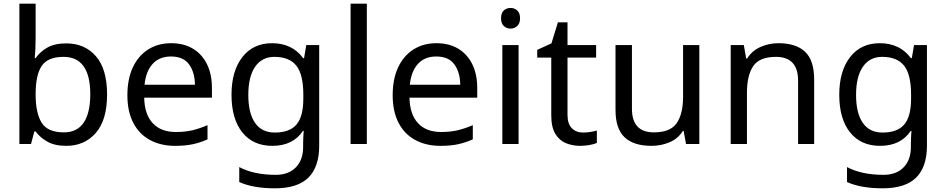

<svg xmlns="http://www.w3.org/2000/svg" viewBox="-20 -780 5126 1040"><path d="M173 -575Q173 -541 171.5 -511.5Q170 -482 168 -465H173Q196 -499 236 -522Q276 -545 339 -545Q439 -545 499.5 -475.5Q560 -406 560 -268Q560 -130 499 -60Q438 10 339 10Q276 10 236 -13Q196 -36 173 -68H166L148 0H85V-760H173ZM324 -472Q239 -472 206 -423Q173 -374 173 -271V-267Q173 -168 205.5 -115.5Q238 -63 326 -63Q398 -63 433.5 -116Q469 -169 469 -269Q469 -472 324 -472Z M907 -546Q976 -546 1025.5 -516Q1075 -486 1101.5 -431.5Q1128 -377 1128 -304V-251H761Q763 -160 807.5 -112.5Q852 -65 932 -65Q983 -65 1022.5 -74.5Q1062 -84 1104 -102V-25Q1063 -7 1023 1.5Q983 10 928 10Q852 10 793.5 -21Q735 -52 702.5 -113.5Q670 -175 670 -264Q670 -352 699.5 -415Q729 -478 782.5 -512Q836 -546 907 -546ZM906 -474Q843 -474 806.5 -433.5Q770 -393 763 -321H1036Q1035 -389 1004 -431.5Q973 -474 906 -474Z M1454 -546Q1507 -546 1549.5 -526Q1592 -506 1622 -465H1627L1639 -536H1709V9Q1709 124 1650.5 182Q1592 240 1469 240Q1351 240 1276 206V125Q1355 167 1474 167Q1543 167 1582.5 126.5Q1622 86 1622 16V-5Q1622 -17 1623 -39.5Q1624 -62 1625 -71H1621Q1567 10 1455 10Q1351 10 1292.5 -63Q1234 -136 1234 -267Q1234 -395 1292.5 -470.5Q1351 -546 1454 -546ZM1466 -472Q1399 -472 1362 -418.5Q1325 -365 1325 -266Q1325 -167 1361.5 -114.5Q1398 -62 1468 -62Q1549 -62 1586 -105.5Q1623 -149 1623 -246V-267Q1623 -377 1585 -424.5Q1547 -472 1466 -472Z M1967 0H1879V-760H1967Z M2344 -546Q2413 -546 2462.5 -516Q2512 -486 2538.5 -431.5Q2565 -377 2565 -304V-251H2198Q2200 -160 2244.5 -112.5Q2289 -65 2369 -65Q2420 -65 2459.5 -74.5Q2499 -84 2541 -102V-25Q2500 -7 2460 1.5Q2420 10 2365 10Q2289 10 2230.5 -21Q2172 -52 2139.5 -113.5Q2107 -175 2107 -264Q2107 -352 2136.5 -415Q2166 -478 2219.5 -512Q2273 -546 2344 -546ZM2343 -474Q2280 -474 2243.5 -433.5Q2207 -393 2200 -321H2473Q2472 -389 2441 -431.5Q2410 -474 2343 -474Z M2746 -737Q2766 -737 2781.5 -723.5Q2797 -710 2797 -681Q2797 -653 2781.5 -639Q2766 -625 2746 -625Q2724 -625 2709 -639Q2694 -653 2694 -681Q2694 -710 2709 -723.5Q2724 -737 2746 -737ZM2789 -536V0H2701V-536Z M3138 -62Q3158 -62 3179 -65.5Q3200 -69 3213 -73V-6Q3199 1 3173 5.5Q3147 10 3123 10Q3081 10 3045.5 -4.5Q3010 -19 2988 -55Q2966 -91 2966 -156V-468H2890V-510L2967 -545L3002 -659H3054V-536H3209V-468H3054V-158Q3054 -109 3077.5 -85.5Q3101 -62 3138 -62Z M3768 -536V0H3696L3683 -71H3679Q3653 -29 3607 -9.5Q3561 10 3509 10Q3412 10 3363 -36.5Q3314 -83 3314 -185V-536H3403V-191Q3403 -63 3522 -63Q3611 -63 3645.5 -113Q3680 -163 3680 -257V-536Z M4196 -546Q4292 -546 4341 -499.5Q4390 -453 4390 -349V0H4303V-343Q4303 -472 4183 -472Q4094 -472 4060 -422Q4026 -372 4026 -278V0H3938V-536H4009L4022 -463H4027Q4053 -505 4099 -525.5Q4145 -546 4196 -546Z M4746 -546Q4799 -546 4841.5 -526Q4884 -506 4914 -465H4919L4931 -536H5001V9Q5001 124 4942.5 182Q4884 240 4761 240Q4643 240 4568 206V125Q4647 167 4766 167Q4835 167 4874.5 126.5Q4914 86 4914 16V-5Q4914 -17 4915 -39.5Q4916 -62 4917 -71H4913Q4859 10 4747 10Q4643 10 4584.5 -63Q4526 -136 4526 -267Q4526 -395 4584.5 -470.5Q4643 -546 4746 -546ZM4758 -472Q4691 -472 4654 -418.5Q4617 -365 4617 -266Q4617 -167 4653.5 -114.5Q4690 -62 4760 -62Q4841 -62 4878 -105.5Q4915 -149 4915 -246V-267Q4915 -377 4877 -424.5Q4839 -472 4758 -472Z"/></svg>

Font: Noto Sans Tai Viet
Style: Regular
Weight: 400
Designer: Monotype Design Team
Foundry: Monotype Imaging Inc.
Version: Version 2.003; ttfautohint (v1.8.4.7-5d5b)